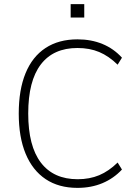

<svg xmlns="http://www.w3.org/2000/svg" viewBox="-20 -904 667 932"><path d="M356 8Q265 8 201.5 -34.5Q138 -77 104.5 -157.5Q71 -238 71 -353Q71 -468 104 -548.5Q137 -629 201 -671Q265 -713 356 -713Q423 -713 477.5 -690.5Q532 -668 572 -624L551 -590Q508 -632 461.5 -651.5Q415 -671 356 -671Q239 -671 178 -591Q117 -511 117 -353Q117 -195 178.5 -114.5Q240 -34 357 -34Q415 -34 461.5 -53.5Q508 -73 551 -115L572 -81Q532 -38 477.5 -15Q423 8 356 8ZM323 -819V-884H389V-819Z"/></svg>

Font: Nunito Sans 10pt SemiCondensed ExtraLight
Style: Regular
Weight: 250
Width: 4
Designer: Vernon Adams
Foundry: Vernon Adams
Version: Version 3.101;gftools[0.9.27]